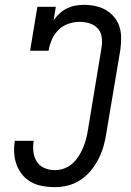

<svg xmlns="http://www.w3.org/2000/svg" viewBox="-20 -763 540 791"><path d="M206 8Q180 8 155 3.5Q130 -1 109 -12.5Q88 -24 72.5 -42.5Q57 -61 48.5 -84Q40 -107 38.5 -132.5Q37 -158 41 -183Q41 -183 41 -183Q41 -183 41 -183H119Q115 -161 117.5 -138.5Q120 -116 131 -98Q142 -80 162.5 -71Q183 -62 206 -62Q224 -62 243 -68.5Q262 -75 277 -88Q292 -101 303 -118Q314 -135 321.5 -152.5Q329 -170 334 -188.5Q339 -207 342 -226L399 -571Q402 -592 398.5 -612.5Q395 -633 381.5 -647Q368 -661 348.5 -667Q329 -673 308 -673Q285 -673 261.5 -665Q238 -657 220.5 -639.5Q203 -622 193.5 -599.5Q184 -577 180 -554H104L134 -735H210L201 -680Q212 -695 226 -708Q240 -721 257 -729Q274 -737 291.5 -740Q309 -743 326 -743Q350 -743 373.5 -738Q397 -733 416.5 -721.5Q436 -710 450.5 -692.5Q465 -675 472 -653.5Q479 -632 479 -607.5Q479 -583 476 -559L418 -214Q414 -187 406.5 -160.5Q399 -134 386 -108.5Q373 -83 354.5 -60.5Q336 -38 312 -22Q288 -6 260.5 1Q233 8 206 8Z"/></svg>

Font: Iosevka Gothic
Style: Italic
Weight: 400
Italic angle: -9°
Monospace: yes
Designer: Belleve Invis
Foundry: Belleve Invis
Version: Version 15.5.1; ttfautohint (v1.8.4)